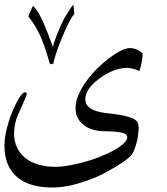

<svg xmlns="http://www.w3.org/2000/svg" viewBox="-44 -665 738 848"><path d="M102.5 -639.2Q108.4 -632.3 113.3 -626.5Q118.2 -620.6 122.6 -613.5Q127 -606.4 131.6 -597.9Q136.2 -589.4 142.1 -577.6Q145.5 -571.3 150.1 -559.6Q154.8 -547.9 160.4 -534.4Q166 -521 171.4 -507.1Q176.8 -493.2 180.9 -481.7Q185.1 -470.2 187.5 -463.4Q189.9 -456.5 189.5 -456.5Q191.9 -467.8 198 -485.8Q204.1 -503.9 211.9 -522.7Q219.7 -541.5 227.3 -558.3Q234.9 -575.2 239.3 -583Q249.5 -600.6 259.5 -616.2Q269.5 -631.8 279.3 -644.5Q280.3 -640.6 281 -635.3Q281.7 -629.9 282.5 -624Q283.2 -618.2 283.7 -612.8Q284.2 -607.4 284.2 -603.5Q275.4 -593.8 265.4 -575.2Q255.4 -556.6 245.1 -534.2Q234.9 -511.7 225.3 -487.8Q215.8 -463.9 208.5 -443.1Q201.2 -422.4 196.8 -407Q192.4 -391.6 192.4 -386.7Q192.4 -384.8 192.9 -384.8Q191.9 -384.8 188.2 -383.1Q184.6 -381.3 181.2 -381.3Q177.2 -381.3 175.8 -385.3Q166.5 -416 160.2 -436.3Q153.8 -456.5 148.2 -471.4Q142.6 -486.3 137.2 -499Q131.8 -511.7 123.5 -527.3Q106.4 -561 81.5 -591.8Q91.3 -621.6 102.5 -639.2ZM571.8 -351.6Q556.2 -358.4 542.2 -361.8Q528.3 -365.2 515.6 -365.2Q492.2 -365.2 463.9 -355.5Q435.5 -345.7 410.6 -329.1Q333 -277.8 333 -227.5Q333 -200.7 356 -185.8Q378.9 -170.9 428.7 -165Q476.1 -160.2 503.7 -154.1Q531.2 -147.9 545.7 -140.4Q560.1 -132.8 564.2 -123Q568.4 -113.3 568.4 -101.6Q568.4 -90.8 566.4 -73.2Q564.5 -55.7 559.8 -36.6Q555.2 -17.6 547.6 0Q540 17.6 528.3 28.3Q516.6 39.1 497.1 52.2Q477.5 65.4 455.8 78.1Q434.1 90.8 412.8 101.8Q391.6 112.8 377 118.7Q323.2 140.6 276.9 151.9Q230.5 163.1 186 163.1Q138.2 163.1 99.4 152.1Q60.5 141.1 33 118.4Q5.4 95.7 -9.5 60.5Q-24.4 25.4 -24.4 -22.9Q-24.4 -46.9 -19.3 -73.5Q-14.2 -100.1 -6.1 -126Q2 -151.9 12 -175.8Q22 -199.7 32 -217.8Q42 -235.8 51 -246.6Q60.1 -257.3 65.9 -257.3Q74.2 -257.3 74.2 -249.5Q74.2 -247.1 71 -239.3Q67.9 -231.4 63.2 -220.7Q58.6 -210 53 -197.3Q47.4 -184.6 42.2 -173.1Q37.1 -161.6 33.2 -152.6Q29.3 -143.6 28.3 -139.2Q18.1 -105 18.1 -75.2Q18.1 -41.5 30.8 -14.4Q43.5 12.7 67.1 32Q90.8 51.3 124.8 61.5Q158.7 71.8 201.7 71.8Q238.8 71.8 295.9 58.6Q350.1 45.9 391.6 29.8Q433.1 13.7 461.2 -2.4Q489.3 -18.6 503.7 -33.2Q518.1 -47.9 518.1 -58.1Q518.1 -65.4 512.9 -70.3Q507.8 -75.2 496.1 -78.4Q484.4 -81.5 465.1 -83.3Q445.8 -85 417.5 -85.4Q391.1 -85.4 367.9 -92Q344.7 -98.6 327.4 -111.6Q310.1 -124.5 299.8 -143.6Q289.6 -162.6 289.6 -187.5Q289.6 -216.3 303 -246.8Q316.4 -277.3 337.6 -306.9Q358.9 -336.4 385.7 -362.8Q412.6 -389.2 439.2 -409.2Q465.8 -429.2 489.5 -440.9Q513.2 -452.6 528.8 -452.6Q560.1 -452.6 585.9 -429.7Q585.9 -413.1 582.5 -393.8Q579.1 -374.5 571.8 -351.6Z"/></svg>

Font: HM XNiloofar
Style: Regular
Weight: 400
Designer: Hossein Movahhedian
Version: Version 2.8, 2015